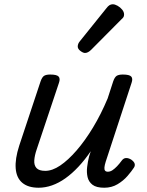

<svg xmlns="http://www.w3.org/2000/svg" viewBox="-20 -864 686 899"><path d="M161 15Q112 15 84.5 -8Q57 -31 53.5 -75.5Q50 -120 70 -182L170 -483Q177 -503 186.5 -509Q196 -515 215 -515Q246 -515 254.5 -505.5Q263 -496 256 -476L152 -165Q142 -136 140.5 -113Q139 -90 151 -77Q163 -64 192 -64Q225 -64 262 -89Q299 -114 338.5 -159.5Q378 -205 415.5 -267Q453 -329 484 -403L510 -483Q517 -503 526.5 -509Q536 -515 555 -515Q586 -515 594.5 -505.5Q603 -496 596 -476L475 -107Q470 -91 469 -80.5Q468 -70 472 -65Q476 -60 485 -60Q496 -60 506.5 -67Q517 -74 528 -85.5Q539 -97 550 -112Q558 -123 569 -124Q580 -125 594 -117Q608 -107 610.5 -97.5Q613 -88 607 -79Q596 -62 577 -40Q558 -18 530.5 -1.5Q503 15 468 15Q431 15 413 1Q395 -13 390 -35Q385 -57 388 -82Q391 -107 397 -131L405 -156Q377 -115 347 -83Q317 -51 286 -29Q255 -7 223.5 4Q192 15 161 15ZM378 -616Q369 -616 356.5 -625.5Q344 -635 344 -646Q344 -653 346.5 -659Q349 -665 354 -671L477 -824Q486 -836 493 -840Q500 -844 508 -844Q518 -844 530.5 -837Q543 -830 552 -819Q561 -808 561 -796Q561 -788 557.5 -783Q554 -778 548 -773L407 -631Q392 -616 378 -616Z"/></svg>

Font: Playwrite IN
Style: Regular
Weight: 400
Designer: Veronika Burian, José Scaglione
Foundry: TypeTogether
Version: Version 1.002